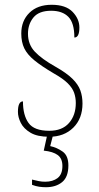

<svg xmlns="http://www.w3.org/2000/svg" viewBox="-20 -562 412 803"><path d="M186 10Q136 10 107.5 -7Q79 -24 67 -48Q55 -72 55 -94Q55 -138 76 -138Q76 -80 99.5 -47.5Q123 -15 186 -15Q240 -15 268.5 -47.5Q297 -80 297 -131Q297 -154 290 -174Q283 -194 263.5 -213.5Q244 -233 205 -255Q154 -285 124 -309.5Q94 -334 81.5 -360Q69 -386 69 -422Q69 -475 103 -508.5Q137 -542 196 -542Q255 -542 283.5 -512.5Q312 -483 312 -447Q312 -405 291 -405Q291 -466 266 -491.5Q241 -517 194 -517Q143 -517 120 -489Q97 -461 97 -421Q97 -376 126 -345.5Q155 -315 212 -283Q258 -257 282.5 -233Q307 -209 316 -184Q325 -159 325 -129Q325 -66 286.5 -28Q248 10 186 10ZM172 221Q158 221 144 219Q130 217 114 211V189Q130 193 142.5 195.5Q155 198 169 198Q201 198 221 182.5Q241 167 241 132Q241 101 221.5 86.5Q202 72 163 68L180 -9H205L190 49Q218 55 242 72Q266 89 266 130Q266 178 240 199.5Q214 221 172 221Z"/></svg>

Font: Noto Serif Bengali SemiCondensed Thin
Style: Regular
Weight: 100
Width: 4
Designer: Juan Bruce, Universal Thirst, Indian Type Foundry and the Monotype Design Team.
Foundry: Monotype Imaging Inc.
Version: Version 2.003; ttfautohint (v1.8.4.7-5d5b)